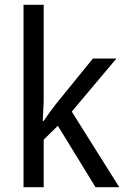

<svg xmlns="http://www.w3.org/2000/svg" viewBox="-20 -780 525 800"><path d="M162 -370Q162 -350 160.5 -324Q159 -298 158 -276H162Q171 -290 187 -312Q203 -334 215 -349L367 -536H465L279 -315L477 0H378L221 -256L162 -198V0H78V-760H162Z"/></svg>

Font: Noto Sans Tamil SemiCondensed
Style: Regular
Weight: 400
Width: 4
Designer: Jelle Bosma - Monotype Design Team
Foundry: Monotype Imaging Inc.
Version: Version 2.004; ttfautohint (v1.8.4.7-5d5b)